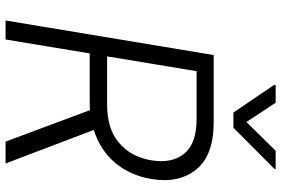

<svg xmlns="http://www.w3.org/2000/svg" viewBox="-176 -808 984 671"><g transform="rotate(90 315.5 -472.0)"><path d="M171.9 -727.3H406.6Q522.4 -727.3 571.7 -666.5Q621.1 -605.5 605.1 -509.6Q599.1 -473.4 585 -441.6Q571 -409.8 549.4 -383.9Q527.7 -358 498.8 -338.8Q469.8 -319.6 433.6 -308.2L550.8 0H474.4L364.3 -295.1Q350.1 -294 335.6 -294H166.2L117.5 0H51.1ZM344.1 -354.8Q430.8 -354.8 479 -396.7Q528.1 -438.9 539.8 -509.6Q551.5 -581.7 516.3 -624.6Q481.2 -667.6 394.9 -667.6H228.3L176.5 -354.8ZM276.6 -943.9H338.4L405.9 -841.6L506.4 -943.9H570.3L569.2 -938.9L425.8 -796.2H372.9L275.9 -938.9Z"/></g></svg>

Font: Inter P Light
Style: Italic
Weight: 300
Italic angle: 9.39999°
Designer: Rasmus Andersson
Foundry: rsms
Version: Version 3.018;git-588b23468